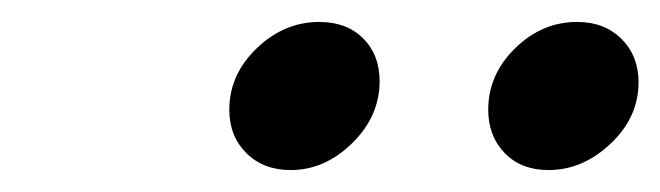

<svg xmlns="http://www.w3.org/2000/svg" viewBox="-20 -931 602 175"><path d="M425 -831Q425 -863 449.5 -887Q474 -911 506 -911Q531 -911 546.5 -895.5Q562 -880 562 -856Q562 -824 536.5 -800Q511 -776 480 -776Q455 -776 440 -791.5Q425 -807 425 -831ZM271 -911Q296 -911 311 -896Q326 -881 326 -857Q326 -825 301 -800.5Q276 -776 245 -776Q220 -776 204.5 -791.5Q189 -807 189 -831Q189 -863 214 -887Q239 -911 271 -911Z"/></svg>

Font: Teachers SemiBold
Style: Italic
Weight: 600
Designer: Alfredo Marco Pradil & Chank Diesel
Version: Version 0.009